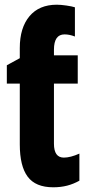

<svg xmlns="http://www.w3.org/2000/svg" viewBox="-20 -785 374 815"><path d="M221 -765Q238 -765 262 -761.5Q286 -758 298 -754V-630Q275 -639 254 -639Q209 -639 209 -574V-550H310V-430H209V-175Q209 -116 251 -116Q279 -116 317 -133V-18Q292 -4 265 3Q238 10 206 10Q131 10 97.5 -35Q64 -80 64 -172V-430H9V-508L64 -538V-581Q64 -667 105 -716Q146 -765 221 -765Z"/></svg>

Font: Noto Sans ExtraCondensed ExtraBold
Style: Regular
Weight: 800
Width: 2
Designer: Monotype Design Team
Foundry: Monotype Imaging Inc.
Version: Version 2.013; ttfautohint (v1.8.4.7-5d5b)